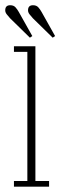

<svg xmlns="http://www.w3.org/2000/svg" viewBox="-32 -696 226 716"><path d="M20 0V-21H70V-502.5H20V-523.5H100V-21H151V0ZM164.5 -555.5 90.5 -628Q83.5 -635.5 78 -642.8Q72.5 -650 72.5 -657.5Q72.5 -676.5 91 -676.5Q104 -676.5 111 -668.5Q118 -660.5 123 -651.5L173.5 -561.5ZM79.5 -555.5 5.5 -628Q-1.5 -635.5 -7 -642.8Q-12.5 -650 -12.5 -657.5Q-12.5 -676.5 6 -676.5Q19 -676.5 26 -668.5Q33 -660.5 38 -651.5L88.5 -561.5Z"/></svg>

Font: Imbue 50pt Thin
Style: Regular
Weight: 100
Designer: Tyler Finck
Foundry: Etcetera Type Company
Version: Version 1.102; ttfautohint (v1.8.3)